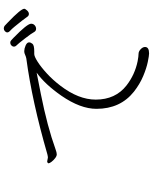

<svg xmlns="http://www.w3.org/2000/svg" viewBox="86 -908 827 1040"><g transform="rotate(-90 500.0 -387.5)"><path d="M900 -758Q887 -771 881 -776Q875 -781 866.5 -781Q858 -781 851.5 -775Q845 -769 845 -761.5Q845 -754 856.5 -744Q868 -734 908 -683Q923 -664 929 -654.5Q935 -645 945 -645Q955 -645 964 -655Q973 -665 973 -670Q973 -688 900 -758ZM848 -615Q854 -606 864.5 -606Q875 -606 883.5 -613.5Q892 -621 892 -633Q892 -654 816 -728L802 -741Q797 -746 789 -746Q781 -746 774.5 -740Q768 -734 768 -726Q768 -718 775.5 -711Q783 -704 812 -666.5Q841 -629 848 -615ZM146 -546Q136 -544 136 -538.5Q136 -533 144 -522.5Q152 -512 163.5 -503Q175 -494 184.5 -494Q194 -494 213 -501Q335 -545 510 -580Q579 -593 627 -603Q564 -558 502 -469Q431 -366 431 -279Q431 -150 524 -76Q565 -44 608 -26Q651 -8 685 -1Q719 6 731 6Q766 6 766 -16Q766 -28 754 -39.5Q742 -51 729 -51Q716 -51 689 -56Q616 -71 558 -116Q481 -176 481 -283Q481 -376 556 -474Q588 -516 623 -548Q658 -580 686.5 -598Q715 -616 728 -616H742Q776 -616 783.5 -626Q791 -636 791 -643V-645Q790 -656 773.5 -663Q757 -670 745 -670H739Q731 -669 722.5 -665Q714 -661 704 -659Q472 -628 185 -545Q173 -542 167 -542Z"/></g></svg>

Font: LXGW WenKai Mono TC Light
Style: Regular
Weight: 300
Designer: LXGW / Fontworks Inc.
Foundry: LXGW / Fontworks Inc.
Version: Version 1.330